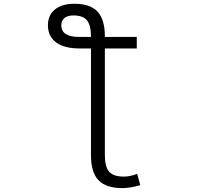

<svg xmlns="http://www.w3.org/2000/svg" viewBox="-20 -760 1040 1011"><path d="M532.2 56.6Q532.2 118.2 554.7 144Q577.1 169.9 631.8 169.9Q666 169.9 702.1 155.3L718.8 214.8Q670.9 229.5 625 230.5Q539.1 230.5 499 189.5Q459 148.4 459 56.6V-504.9H398.4Q317.4 -504.9 274.9 -537.1Q232.4 -569.3 232.4 -627Q232.4 -679.7 269 -710Q305.7 -740.2 372.1 -740.2Q454.1 -740.2 493.2 -699.2Q532.2 -658.2 532.2 -567.4V-565.4H700.2V-504.9H532.2ZM459 -565.4V-567.4Q459 -627.9 437.5 -653.3Q416 -678.7 367.2 -678.7Q335.9 -678.7 319.3 -665Q302.7 -651.4 302.7 -627Q302.7 -565.4 398.4 -565.4Z"/></svg>

Font: GenEi Gothic M SemiLight
Style: Regular
Weight: 350
Designer: o_tamon (Modified); [Source Han Sans]
Ryoko NISHIZUKA  (kana & ideographs); Paul D. Hunt (Latin, Greek & Cyrillic); Wenl
Version: Version 1.1a;Original Version 1.004